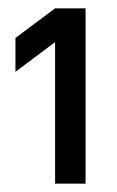

<svg xmlns="http://www.w3.org/2000/svg" viewBox="-20 -820 280 460"><path d="M112 -719 17 -648V-729L112 -800H185V-380H112Z"/></svg>

Font: Golos UI VF
Style: Regular
Weight: 400
Designer: A.Korolkova, Vitaly Kuzmin
Foundry: ParaType Ltd
Version: Version 2.000